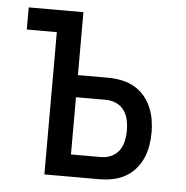

<svg xmlns="http://www.w3.org/2000/svg" viewBox="-43 -562 587 605"><g transform="rotate(5 250.0 -260.0)"><path d="M119 0V-450H24V-520H197V-321H292Q313 -321 334 -317Q355 -313 373.5 -303Q392 -293 406 -277Q420 -261 428.5 -242Q437 -223 440.5 -202Q444 -181 444 -161Q444 -140 440.5 -119Q437 -98 428.5 -79Q420 -60 406 -44Q392 -28 373.5 -18Q355 -8 334 -4Q313 0 292 0ZM197 -70H292Q309 -70 324.5 -77Q340 -84 349.5 -97.5Q359 -111 362.5 -127.5Q366 -144 366 -160Q366 -177 362.5 -193.5Q359 -210 349.5 -223.5Q340 -237 324.5 -244Q309 -251 292 -251H197Z"/></g></svg>

Font: Moesevka
Style: Regular
Weight: 400
Monospace: yes
Designer: Belleve Invis
Foundry: Belleve Invis
Version: Version 32.5.0; ttfautohint (v1.8.4)